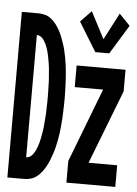

<svg xmlns="http://www.w3.org/2000/svg" viewBox="-54 -807 608 849"><g transform="rotate(5 250.0 -382.5)"><path d="M11 0V-735H86Q101 -735 116 -730.5Q131 -726 143 -716Q155 -706 164 -694Q173 -682 180.5 -668.5Q188 -655 193.5 -640.5Q199 -626 204 -611.5Q209 -597 212.5 -582Q216 -567 219 -551.5Q222 -536 224 -521Q226 -506 227.5 -490.5Q229 -475 230 -460Q231 -445 231.5 -429.5Q232 -414 232.5 -398.5Q233 -383 233 -368Q233 -352 232.5 -336.5Q232 -321 231.5 -305.5Q231 -290 230 -275Q229 -260 227.5 -244.5Q226 -229 224 -214Q222 -199 219 -183.5Q216 -168 212.5 -153Q209 -138 204 -123.5Q199 -109 193.5 -94.5Q188 -80 180.5 -66.5Q173 -53 164 -41Q155 -29 143 -19Q131 -9 116 -4.5Q101 0 86 0ZM86 -96Q95 -96 103 -101Q111 -106 116.5 -114Q122 -122 126 -130Q130 -138 133 -146.5Q136 -155 138.5 -164Q141 -173 143 -182.5Q145 -192 146.5 -201Q148 -210 149.5 -219Q151 -228 152 -237.5Q153 -247 153.5 -256Q154 -265 155 -274.5Q156 -284 156.5 -293Q157 -302 157 -311.5Q157 -321 157.5 -330.5Q158 -340 158 -349Q158 -358 158 -368Q158 -377 158 -386Q158 -395 157.5 -404.5Q157 -414 157 -423.5Q157 -433 156.5 -442Q156 -451 155 -460.5Q154 -470 153.5 -479Q153 -488 152 -497.5Q151 -507 149.5 -516Q148 -525 146.5 -534Q145 -543 143 -552.5Q141 -562 138.5 -571Q136 -580 133 -588.5Q130 -597 126 -605Q122 -613 116.5 -621Q111 -629 103 -634Q95 -639 86 -639ZM350 -586 271 -715 319 -765 381 -646 443 -765 491 -715 412 -586ZM273 0V-96L399 -424H273V-520H490V-424L363 -96H490V0Z"/></g></svg>

Font: Zed Mono
Style: Bold
Weight: 700
Monospace: yes
Designer: Belleve Invis
Foundry: Belleve Invis
Version: Version 1.0.0; ttfautohint (v1.8.4)